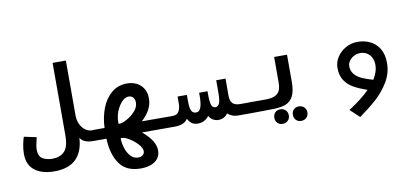

<svg xmlns="http://www.w3.org/2000/svg" viewBox="-79 -917 3158 1461"><g transform="rotate(-10 1500.0 -186.0)"><path d="M47.5 4Q47.5 -30 55 -67Q62.5 -104 69.5 -124L166 -103.5L161.5 -85Q149 -37 149 -10Q149 41.5 180.2 60.2Q211.5 79 255.5 79Q314 79 348.5 44.5Q383 10 383 -81V-639.5H485.5V-217.5Q485.5 -177 500.2 -146.2Q515 -115.5 538.8 -98.8Q562.5 -82 589.5 -82H602V0H586Q508 0 485 -43Q471.5 176 254.5 176Q159 176 103.2 133.2Q47.5 90.5 47.5 4Z M686.5 0H599V-83H686.5Q689.5 -164.5 716 -233.5Q742.5 -302.5 792.2 -344.8Q842 -387 912.5 -387Q953.5 -387 986.5 -370.5Q1019.5 -354 1038.8 -322.2Q1058 -290.5 1058 -246Q1058 -200.5 1036.8 -160.8Q1015.5 -121 974.5 -83.5L1201 -83V0H961Q1010.5 42 1034.2 79.8Q1058 117.5 1058 156Q1058 190.5 1039.8 215.8Q1021.5 241 987 254.8Q952.5 268.5 905.5 268.5Q794 268.5 742.2 194.5Q690.5 120.5 686.5 0ZM949.5 142.5Q949.5 118 922.5 88Q895.5 58 860 36.5Q824.5 15 804.5 15H793.5Q793.5 51.5 805.5 90.5Q817.5 129.5 841.5 156.2Q865.5 183 899.5 183Q922.5 183 936 171.5Q949.5 160 949.5 142.5ZM955 -233.5Q955 -256 942.8 -271.2Q930.5 -286.5 908.5 -286.5Q863.5 -286.5 824.5 -217.5Q809.5 -189.5 802.8 -161.8Q796 -134 796 -95.5H809Q826 -95.5 862.2 -115Q898.5 -134.5 926.8 -166Q955 -197.5 955 -233.5Z M1315.5 -43.5Q1300 -19.5 1274 -9.8Q1248 0 1213.5 0H1200V-83H1212Q1246.5 -83 1260.8 -107Q1275 -131 1275 -170V-222H1347V-171Q1347 -118.5 1358 -98.2Q1369 -78 1392.5 -78Q1420.5 -78 1431 -110Q1441.5 -142 1441.5 -193.5V-222H1506.5V-193.5Q1506.5 -139 1515 -115.5Q1523.5 -92 1545.5 -92Q1566.5 -92 1576.2 -115.8Q1586 -139.5 1586 -195.5V-293H1658V-159.5Q1658 -120 1676.5 -101.5Q1695 -83 1734.5 -83H1802V0H1703Q1655.5 0 1623.5 -30.5Q1611 -11 1591.5 -1.8Q1572 7.5 1550.5 7.5Q1529 7.5 1509.5 -4Q1490 -15.5 1478.5 -36Q1463 -15.5 1441.2 -4Q1419.5 7.5 1393 7.5Q1364.5 7.5 1346 -5.5Q1327.5 -18.5 1315.5 -43.5Z M1801.5 -83.5H1931.5Q1980 -83.5 2006.2 -97.5Q2032.5 -111.5 2041.8 -135.5Q2051 -159.5 2051 -196V-391H2150.5V-183.5Q2150.5 -108.5 2129.5 -69.2Q2108.5 -30 2068.5 -16Q2028.5 -2 1962.5 -2L1893.5 -1L1801.5 0ZM1972 65.5Q1972 40.5 1987.2 25Q2002.5 9.5 2027 9.5Q2052 9.5 2068 25.2Q2084 41 2084 65.5Q2084 90 2068 105.8Q2052 121.5 2027 121.5Q2002.5 121.5 1987.2 106Q1972 90.5 1972 65.5ZM2115 68Q2115 43 2130.2 27.5Q2145.5 12 2170 12Q2195 12 2211 27.8Q2227 43.5 2227 68Q2227 92.5 2211 108.2Q2195 124 2170 124Q2145.5 124 2130.2 108.5Q2115 93 2115 68Z M2695 -394Q2748.5 -394 2792.5 -372.5Q2836.5 -351 2862.8 -307Q2889 -263 2889 -197.5Q2889 -119 2848 -51.2Q2807 16.5 2750.8 66.8Q2694.5 117 2617 173L2545.5 106Q2646 41 2707.5 -20.5Q2644 -43 2602.5 -66.5Q2561 -90 2536 -128.5Q2511 -167 2511 -225Q2511 -269.5 2536.5 -308.5Q2562 -347.5 2604.2 -370.8Q2646.5 -394 2695 -394ZM2764 -89Q2799.5 -145.5 2799.5 -196.5Q2799.5 -231 2786.2 -256Q2773 -281 2750.5 -293.8Q2728 -306.5 2700 -306.5Q2673.5 -306.5 2650.8 -294Q2628 -281.5 2614.8 -262.2Q2601.5 -243 2601.5 -223Q2601.5 -186.5 2622 -161.2Q2642.5 -136 2677.2 -119.8Q2712 -103.5 2764 -89Z"/></g></svg>

Font: JuliaMono Medium
Style: Regular
Weight: 500
Monospace: yes
Designer: cormullion
Foundry: corm
Version: Version 0.054; ttfautohint (v1.8.4)